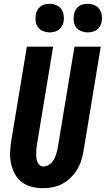

<svg xmlns="http://www.w3.org/2000/svg" viewBox="-20 -980 556 1008"><path d="M207 8Q177 8 148 1Q119 -6 96 -23Q73 -40 59 -65Q45 -90 38.5 -119Q32 -148 33 -178.5Q34 -209 39 -240L121 -735H259L174 -221Q172 -209 171 -197.5Q170 -186 170 -174.5Q170 -163 171 -152Q172 -141 176 -131Q180 -121 188 -113.5Q196 -106 208 -106Q219 -106 230 -111Q241 -116 249.5 -124.5Q258 -133 263.5 -143.5Q269 -154 273 -165Q277 -176 279.5 -187Q282 -198 284 -209L371 -735H509L419 -190Q415 -165 407.5 -140Q400 -115 386 -91.5Q372 -68 352.5 -48.5Q333 -29 309 -16Q285 -3 259 2.5Q233 8 207 8ZM440 -810Q423 -810 406.5 -816.5Q390 -823 380 -836.5Q370 -850 367.5 -867.5Q365 -885 368 -903Q370 -915 376 -926.5Q382 -938 392.5 -946Q403 -954 415.5 -957Q428 -960 441 -960Q458 -960 474.5 -953.5Q491 -947 501 -933.5Q511 -920 514 -902.5Q517 -885 514 -867Q512 -855 505.5 -843.5Q499 -832 488.5 -824Q478 -816 465.5 -813Q453 -810 440 -810ZM240 -810Q223 -810 206.5 -816.5Q190 -823 180 -836.5Q170 -850 167.5 -867.5Q165 -885 168 -903Q170 -915 176 -926.5Q182 -938 192.5 -946Q203 -954 215.5 -957Q228 -960 241 -960Q258 -960 274.5 -953.5Q291 -947 301 -933.5Q311 -920 314 -902.5Q317 -885 314 -867Q312 -855 305.5 -843.5Q299 -832 288.5 -824Q278 -816 265.5 -813Q253 -810 240 -810Z"/></svg>

Font: Iosevka Heavy
Style: Italic
Weight: 900
Italic angle: -9°
Monospace: yes
Designer: Belleve Invis
Foundry: Belleve Invis
Version: Version 32.5.0; ttfautohint (v1.8.4)